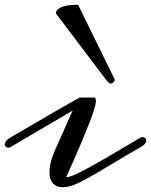

<svg xmlns="http://www.w3.org/2000/svg" viewBox="-44 -780 636 809"><path d="M548.8 -160.2Q473.1 -116.7 420.4 -84.7Q367.7 -52.7 330.6 -32Q293.5 -11.2 267.8 -1.2Q242.2 8.8 221.2 8.8Q205.6 8.8 194.8 3.9Q184.1 -1 177.5 -9.3Q170.9 -17.6 167.7 -29.3Q164.6 -41 164.6 -54.7Q164.6 -75.7 170.9 -99.9Q177.2 -124 188 -147.9L262.2 -314L0 -160.2Q-6.3 -157.7 -8.8 -157.7Q-14.6 -157.7 -19.3 -161.6Q-23.9 -165.5 -23.9 -171.9Q-23.9 -177.7 -18.8 -185.1Q-13.7 -192.4 0 -200.7L126.5 -274.4Q151.4 -289.1 176.8 -303.7Q202.1 -318.4 224.4 -331.1Q246.6 -343.8 264.4 -353.8Q282.2 -363.8 292 -369.1H355Q356.9 -367.7 358.4 -364.3Q359.9 -360.8 359.9 -354Q359.9 -341.3 352.5 -318.1Q345.2 -294.9 334.2 -266.1Q323.2 -237.3 309.8 -205.8Q296.4 -174.3 284.7 -146Q272.9 -118.2 260.3 -90.3Q247.6 -62.5 234.9 -33.2Q248 -33.2 276.6 -46.4Q305.2 -59.6 345.9 -82.3Q386.7 -105 438.2 -135.5Q489.7 -166 548.8 -200.7Q550.8 -202.6 556.2 -202.6Q562 -202.6 567.1 -198.7Q572.3 -194.8 572.3 -188Q572.3 -182.1 567.1 -175Q562 -168 548.8 -160.2ZM440.4 -442.9Q438 -437.5 433.1 -432.6Q428.2 -427.7 419.4 -427.7L406.2 -439.5L191.4 -723.6Q191.9 -732.9 198.2 -739.3Q204.6 -745.6 214.4 -749.8Q224.1 -753.9 235.4 -755.9Q246.6 -757.8 256.8 -758.8Q267.1 -759.8 274.9 -759.8Q282.7 -759.8 285.2 -759.8Z"/></svg>

Font: Meddon
Style: Regular
Weight: 400
Designer: Vernon Adams
Foundry: Vernon Adams
Version: Version 1.000